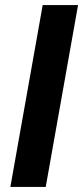

<svg xmlns="http://www.w3.org/2000/svg" viewBox="-20 -740 329 760"><path d="M21 0 149 -720H289L161 0Z"/></svg>

Font: DM Sans ExtraBold
Style: Italic
Weight: 800
Italic angle: -10°
Designer: Colophon Foundry, Jonny Pinhorn
Foundry: Colophon Foundry
Version: Version 4.004;gftools[0.9.30]